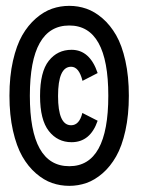

<svg xmlns="http://www.w3.org/2000/svg" viewBox="-20 -668 490 640"><path d="M211 -48.5Q181 -48.5 153.5 -58Q126 -67.5 99.8 -90.2Q73.5 -113 54.2 -146.8Q35 -180.5 23.2 -232.5Q11.5 -284.5 11.5 -349Q11.5 -413.5 23.2 -465.2Q35 -517 54.2 -550.5Q73.5 -584 99.8 -606.8Q126 -629.5 153.5 -639Q181 -648.5 211 -648.5Q240.5 -648.5 268 -639Q295.5 -629.5 321.8 -606.8Q348 -584 367.2 -550.5Q386.5 -517 398 -465.2Q409.5 -413.5 409.5 -349Q409.5 -284.5 398 -232.5Q386.5 -180.5 367.2 -146.8Q348 -113 321.8 -90.2Q295.5 -67.5 268 -58Q240.5 -48.5 211 -48.5ZM211 -114Q341 -114 341 -349Q341 -583 211 -583Q79.5 -583 79.5 -349Q79.5 -114 211 -114ZM305.5 -265.5Q281 -194 218.5 -194Q172 -194 142.8 -231.2Q113.5 -268.5 113.5 -348Q113.5 -428.5 142.5 -465.2Q171.5 -502 218.5 -502Q279.5 -502 305.5 -424.5L255 -398.5Q243.5 -445.5 217 -445.5Q173.5 -445.5 173.5 -348Q173.5 -250.5 217 -250.5Q244.5 -250.5 254.5 -291.5Z"/></svg>

Font: League Mono Condensed Medium
Style: Regular
Weight: 500
Width: 1
Designer: Tyler Finck
Foundry: The League of Moveable Type / Tyler Finck
Version: Version 2.210